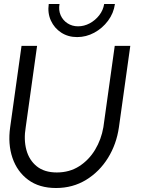

<svg xmlns="http://www.w3.org/2000/svg" viewBox="-20 -930 706 963"><path d="M261 13Q177 13 121.5 -28Q66 -69 42.5 -138.2Q19 -207.5 31 -292L88 -700H166L109 -292Q98.5 -230 112.2 -178.5Q126 -127 164.2 -96Q202.5 -65 265 -65Q328.5 -65 377.2 -96.2Q426 -127.5 457 -179Q488 -230.5 498.5 -292L555.5 -700H633.5L576.5 -292Q564.5 -207.5 521.8 -138.2Q479 -69 412 -28Q345 13 261 13ZM367 -744Q321.5 -744 287 -766.5Q252.5 -789 235.2 -826.8Q218 -864.5 224.5 -910H278.5Q273 -879 284.2 -853.5Q295.5 -828 318.8 -813Q342 -798 371.5 -798Q402 -798 430 -813Q458 -828 477.8 -853.5Q497.5 -879 502.5 -910H556.5Q550 -863.5 521.8 -825.8Q493.5 -788 452.8 -766Q412 -744 367 -744Z"/></svg>

Font: Urbanist
Style: Italic
Weight: 400
Italic angle: -8°
Designer: Corey Hu
Foundry: Corey Hu
Version: Version 1.330; ttfautohint (v1.8.4.7-5d5b)